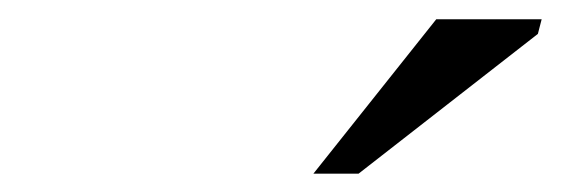

<svg xmlns="http://www.w3.org/2000/svg" viewBox="-20 -732 596 204"><path d="M313 -547.5 443.5 -711.5H555.5L551.5 -696L361 -547.5Z"/></svg>

Font: Newsreader 10pt
Style: Italic
Weight: 400
Italic angle: -17°
Version: Version 1.003